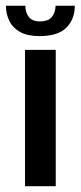

<svg xmlns="http://www.w3.org/2000/svg" viewBox="-46 -642 278 662"><path d="M40.2 -470H146.2V0H40.2ZM89.9 -517.5Q48.6 -517.5 23.2 -531.8Q-2.3 -546.1 -13.9 -570.1Q-25.5 -594.1 -25.5 -622.3H41.4Q41.4 -599.3 53.3 -583.7Q65.1 -568.2 91.2 -568.2Q120.7 -568.2 132.9 -583.6Q145.1 -598.9 145.7 -622.3H212Q212 -576.4 183.1 -546.9Q154.1 -517.5 89.9 -517.5Z"/></svg>

Font: Smooch Sans Thin
Style: Regular
Weight: 100
Designer: Robert E. Leuschke
Foundry: Robert E. Leuschke
Version: Version 1.010